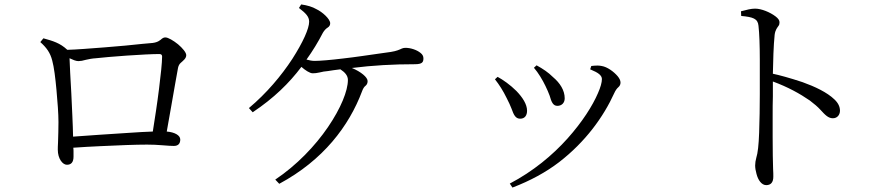

<svg xmlns="http://www.w3.org/2000/svg" viewBox="-20 -797 4040 867"><path d="M310 -180C382 -185 475 -192 560 -197C603 -200 639 -202 670 -203C679 -260 690 -330 698 -395C706 -459 712 -514 712 -542C712 -549 708 -553 700 -553C668 -553 612 -550 553 -546C494 -542 441 -537 413 -534C396 -533 381 -530 368 -527C355 -523 343 -521 334 -521C323 -521 309 -527 294 -534C295 -503 298 -444 302 -376C305 -308 309 -236 310 -180ZM284 -572C324 -573 386 -578 451 -583C516 -588 580 -594 624 -599C646 -601 661 -602 669 -603C693 -606 703 -615 712 -623C716 -626 721 -628 727 -628C739 -628 763 -614 784 -597C804 -580 821 -560 821 -548C821 -533 808 -524 796 -513C790 -508 786 -500 784 -491C779 -462 766 -393 753 -316C746 -277 740 -240 733 -203C769 -200 794 -186 794 -167C794 -150 786 -138 765 -138C754 -138 737 -139 714 -141C691 -143 667 -144 644 -144C592 -144 516 -141 433 -137C392 -135 351 -133 311 -130C312 -123 312 -117 312 -111C312 -104 312 -97 312 -90C312 -65 302 -53 282 -53C263 -53 241 -80 241 -121C241 -128 241 -138 242 -153C243 -181 244 -218 244 -246C244 -283 240 -337 235 -391C230 -445 224 -494 216 -523C207 -559 190 -582 162 -607L176 -624C219 -612 251 -603 284 -572Z M1330 -761 1340 -777C1368 -773 1391 -766 1408 -756C1436 -743 1471 -711 1471 -692C1471 -683 1467 -677 1459 -672C1451 -667 1444 -659 1438 -649C1417 -608 1392 -567 1364 -528C1378 -524 1390 -522 1401 -522C1424 -522 1473 -526 1530 -533C1558 -536 1586 -540 1615 -544C1643 -548 1669 -552 1692 -555C1738 -561 1760 -564 1776 -570C1783 -573 1790 -575 1795 -578C1800 -580 1805 -581 1811 -581C1834 -581 1862 -572 1879 -558C1888 -551 1892 -543 1892 -534C1892 -517 1888 -507 1853 -507C1757 -507 1664 -502 1569 -490C1610 -473 1640 -448 1640 -431C1640 -422 1637 -415 1631 -410C1624 -405 1619 -396 1615 -385C1556 -228 1440 -74 1241 33L1223 14C1320 -51 1403 -138 1461 -223C1519 -308 1551 -387 1551 -436C1551 -456 1537 -471 1517 -484C1496 -481 1475 -479 1460 -476C1447 -475 1435 -473 1424 -470C1412 -467 1401 -466 1392 -466C1379 -466 1358 -480 1341 -495C1286 -422 1217 -354 1121 -290L1104 -309C1184 -376 1251 -456 1300 -531C1348 -606 1376 -668 1376 -699C1376 -722 1361 -737 1330 -761Z M2443 -409C2430 -436 2411 -468 2391 -491L2403 -502C2432 -486 2456 -470 2477 -449C2509 -422 2530 -389 2530 -353C2530 -332 2516 -319 2497 -319C2477 -319 2470 -337 2462 -365C2457 -378 2451 -393 2443 -409ZM2754 -377C2705 -269 2624 -157 2505 -65C2445 -19 2375 19 2294 50L2282 32C2387 -23 2475 -96 2543 -172C2610 -247 2656 -320 2680 -376C2692 -403 2698 -425 2698 -440C2698 -448 2694 -455 2686 -462C2678 -469 2664 -476 2645 -484L2650 -499C2658 -500 2669 -501 2678 -501C2685 -501 2692 -500 2697 -499C2722 -495 2751 -474 2769 -453C2778 -442 2782 -433 2782 -424C2782 -416 2779 -409 2772 -403C2765 -397 2759 -388 2754 -377ZM2268 -354C2252 -387 2234 -415 2215 -439L2227 -450C2251 -437 2284 -414 2312 -386C2340 -357 2360 -326 2360 -297C2360 -276 2350 -261 2329 -261C2308 -261 2300 -278 2290 -306C2285 -320 2277 -336 2268 -354Z M3327 -725 3326 -746C3353 -753 3371 -758 3390 -758C3418 -758 3457 -742 3482 -723C3494 -714 3500 -705 3500 -697C3500 -690 3499 -685 3496 -681C3490 -672 3481 -663 3478 -640C3473 -592 3471 -519 3470 -464C3495 -459 3547 -445 3604 -426C3660 -406 3715 -380 3748 -348C3765 -332 3773 -315 3773 -297C3773 -280 3762 -263 3741 -263C3720 -263 3706 -278 3684 -302C3673 -314 3657 -328 3637 -343C3592 -374 3538 -404 3470 -429C3470 -412 3470 -389 3470 -362C3469 -335 3469 -305 3469 -273C3469 -241 3469 -209 3469 -178C3469 -114 3470 -65 3471 -35C3472 -20 3472 -8 3472 1C3472 26 3461 39 3440 39C3419 39 3403 16 3396 -12C3392 -26 3390 -39 3390 -50C3390 -61 3392 -73 3395 -84C3402 -106 3406 -142 3408 -198C3410 -253 3411 -316 3411 -372C3411 -400 3411 -423 3411 -442C3411 -469 3411 -497 3411 -528C3411 -589 3409 -648 3405 -681C3402 -713 3380 -720 3327 -725Z"/></svg>

Font: CJK Symbols
Style: Regular
Weight: 400
Designer: Ryoko NISHIZUKA 西塚涼子 (kana & ideographs); Frank Grießhammer (serif-style Latin); Paul D. Hunt (sans serif–style Latin); 
Foundry: Unicode
Version: Version 2.000;hotconv 1.1.0;makeotfexe 2.6.0